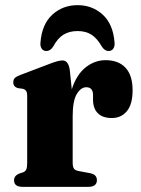

<svg xmlns="http://www.w3.org/2000/svg" viewBox="-20 -725 548 745"><path d="M251 -451.5 258.5 -378.5Q277 -435.5 312.2 -463.5Q347.5 -491.5 389.5 -491.5Q440 -491.5 467.2 -462Q494.5 -432.5 494.5 -375Q494.5 -320 472.2 -293.5Q450 -267 414 -267Q378 -267 359.5 -285.8Q341 -304.5 341 -338V-358Q340 -386.5 314.5 -386.5Q294 -386.5 278 -360.2Q262 -334 262 -274.5V-93.5Q262 -77.5 267.2 -70.2Q272.5 -63 289.5 -60.5L329.5 -53Q356 -48 356 -26Q356 0 322.5 0H67.5Q34.5 0 34.5 -25.5Q34.5 -43 54.5 -51.5L70 -56.5Q78 -59.5 81.8 -67.2Q85.5 -75 85.5 -93V-351.5Q85.5 -366 81.5 -372Q77.5 -378 68.5 -380.5L50 -383Q31.5 -388 31.5 -405.5Q31.5 -416 37.2 -422Q43 -428 58.5 -434L157.5 -471.5Q187.5 -483.5 201 -487Q214.5 -490.5 222.5 -490.5Q246 -490.5 251 -451.5ZM281 -604.5Q249 -604.5 226.2 -590.5Q203.5 -576.5 186.5 -544.5Q175 -527 160.5 -527Q148 -527 141.8 -536.2Q135.5 -545.5 137 -560Q142.5 -631 183 -668Q223.5 -705 281 -705Q338.5 -705 378.8 -668Q419 -631 424.5 -560Q426 -545.5 419.5 -536.2Q413 -527 401 -527Q386.5 -527 375 -544.5Q357.5 -575.5 335.5 -590Q313.5 -604.5 281 -604.5Z"/></svg>

Font: Fraunces 9pt S000
Style: Bold
Weight: 700
Version: Version 1.000; ttfautohint (v1.8.3)